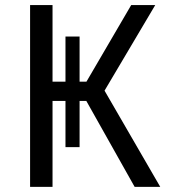

<svg xmlns="http://www.w3.org/2000/svg" viewBox="-20 -726 655 746"><path d="M234.4 -154.4V-333.8H184.1V0H96.9V-706.2H184.1V-408.7H234.4V-584.1H289.2V-408.7H315.9L489.7 -706.2H583.1L386.2 -373.8L602.6 0H503.1L315.4 -333.8H289.2V-154.4Z"/></svg>

Font: FiraCode Nerd Font
Style: Regular
Weight: 400
Designer: Carrois Corporate, Edenspiekermann AG, Nikita Prokopov
Foundry: Carrois Corporate, Edenspiekermann AG, Nikita Prokopov
Version: Version 6.002;Nerd Fonts 3.4.0